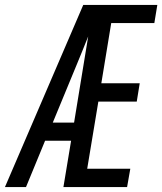

<svg xmlns="http://www.w3.org/2000/svg" viewBox="-33 -755 655 775"><path d="M-13 0 303 -735H602L590 -662H416L376 -419H531L519 -345H364L319 -74H493L480 0H223L254 -187H149L72 0ZM180 -260H266L323 -608Q311 -578 299 -548.5Q287 -519 275 -490Z"/></svg>

Font: Iosevka SS04 Extended
Style: Italic
Weight: 400
Width: 7
Italic angle: -9°
Monospace: yes
Designer: Belleve Invis
Foundry: Belleve Invis
Version: Version 19.0.0; ttfautohint (v1.8.4)